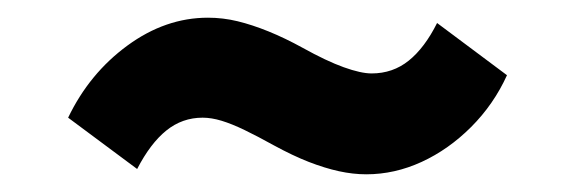

<svg xmlns="http://www.w3.org/2000/svg" viewBox="-20 -395 640 217"><path d="M394 -198Q379 -198 363 -201.5Q347 -205 329 -212Q311 -219 289 -231Q271 -241 256.5 -248Q242 -255 230.5 -258.5Q219 -262 209 -262Q186 -262 168 -247.5Q150 -233 135 -204L57 -262Q81 -312 124 -343.5Q167 -375 215 -375Q232 -375 248.5 -371Q265 -367 283.5 -359.5Q302 -352 322 -341Q349 -326 368.5 -319Q388 -312 400 -312Q424 -312 442 -326.5Q460 -341 474 -369L553 -310Q538 -277 512.5 -251.5Q487 -226 456.5 -212Q426 -198 394 -198Z"/></svg>

Font: Nunito Sans 6pt Black
Style: Italic
Weight: 900
Italic angle: -9°
Version: Version 3.101;gftools[0.9.27]